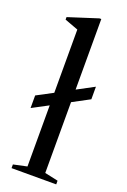

<svg xmlns="http://www.w3.org/2000/svg" viewBox="-159 -882 615 933"><g transform="rotate(20 149.0 -415.0)"><path d="M19 -371V-306L102 -350V-34L32 -19V0H263V-19L194 -34V-400L282 -447V-512L194 -465V-830H185L32 -781V-768L102 -742V-415Z"/></g></svg>

Font: Libre Caslon Text
Style: Regular
Weight: 400
Designer: Pablo Impallari, Rodrigo Fuenzalida
Foundry: Pablo Impallari, Rodrigo Fuenzalida
Version: Version 1.000; ttfautohint (v0.93) -l 8 -r 50 -G 200 -x 14 -